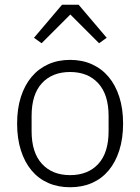

<svg xmlns="http://www.w3.org/2000/svg" viewBox="-20 -776 590 808"><path d="M275 12Q224 12 183 -6Q142 -24 113 -58.5Q84 -93 68 -143Q52 -193 52 -256Q52 -319 68 -368.5Q84 -418 113 -452.5Q142 -487 183 -505.5Q224 -524 275 -524Q326 -524 367 -505.5Q408 -487 437 -452.5Q466 -418 482 -368.5Q498 -319 498 -256Q498 -193 482 -143Q466 -93 437 -58.5Q408 -24 367 -6Q326 12 275 12ZM275 -39Q350 -39 393.5 -86Q437 -133 437 -224V-288Q437 -378 393.5 -425.5Q350 -473 275 -473Q200 -473 156.5 -426Q113 -379 113 -288V-224Q113 -134 156.5 -86.5Q200 -39 275 -39ZM311 -756 429 -617 397 -594 276 -715 155 -594 123 -617 241 -756Z"/></svg>

Font: IBM Plex Sans Devanagari Light
Style: Regular
Weight: 300
Designer: Mike Abbink, Paul van der Laan, Pieter van Rosmalen, Erin McLaughlin
Foundry: Bold Monday
Version: Version 1.1